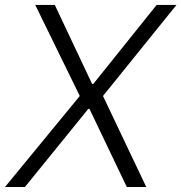

<svg xmlns="http://www.w3.org/2000/svg" viewBox="-36 -747 725 767"><path d="M182.9 -727.3H104.8L282.7 -363.6L-16 0H63.6L316.8 -312.1H321.4L470.5 0H548.3L375.4 -363.6L669 -727.3H589.8L336.6 -411.6H332Z"/></svg>

Font: TID UI Light
Style: Italic
Weight: 300
Italic angle: -9.39999°
Designer: The TID Project Authors
Foundry: Bakken & Bæck
Version: Version 1.001;hotconv 1.0.109;makeotfexe 2.5.65596